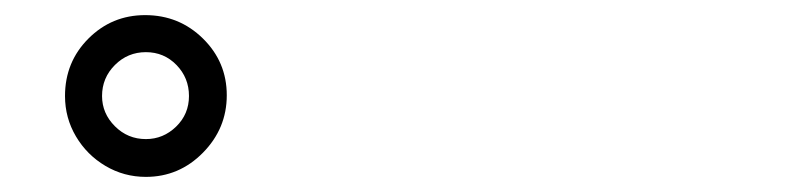

<svg xmlns="http://www.w3.org/2000/svg" viewBox="-20 -852 1040 254"><path d="M173 -618Q144 -618 119.5 -632.5Q95 -647 80.5 -671.5Q66 -696 66 -725Q66 -770 97 -801Q128 -832 172 -832Q217 -832 248.5 -801Q280 -770 280 -726Q280 -682 248.5 -650Q217 -618 173 -618ZM173 -668Q196 -668 213 -684.5Q230 -701 230 -725Q230 -749 213.5 -766Q197 -783 173 -783Q149 -783 132 -766Q115 -749 115 -725Q115 -702 132 -685Q149 -668 173 -668Z"/></svg>

Font: Zen Kaku Gothic Antique
Style: Bold
Weight: 700
Designer: Yoshimichi Ohira
Foundry: Positype
Version: Version 1.001